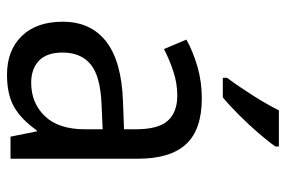

<svg xmlns="http://www.w3.org/2000/svg" viewBox="-154 -652 816 548"><g transform="rotate(90 254.0 -378.0)"><path d="M261 -546Q350 -546 391.5 -501Q433 -456 433 -364V0H370L355 -75H352Q322 -32 286.5 -11Q251 10 193 10Q124 10 83 -32Q42 -74 42 -149Q42 -229 98.5 -273Q155 -317 269 -321L349 -324V-357Q349 -422 324.5 -449Q300 -476 253 -476Q218 -476 184.5 -465Q151 -454 120 -438L93 -502Q127 -521 170 -533.5Q213 -546 261 -546ZM281 -260Q198 -257 164 -229Q130 -201 130 -149Q130 -103 153.5 -81Q177 -59 216 -59Q274 -59 311.5 -98Q349 -137 349 -213V-263ZM398 -756Q385 -737 360.5 -708.5Q336 -680 308 -652Q280 -624 258 -606H202V-618Q226 -650 252 -691Q278 -732 295 -766H398Z"/></g></svg>

Font: Noto Sans Ethiopic SemCond
Style: Regular
Weight: 400
Width: 4
Designer: Monotype Design Team
Foundry: Monotype Imaging Inc.
Version: Version 2.102; ttfautohint (v1.8.4.7-5d5b)